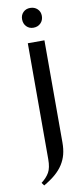

<svg xmlns="http://www.w3.org/2000/svg" viewBox="-94 -690 389 899"><g transform="rotate(-10 101.0 -241.0)"><path d="M73 -610Q73 -630 86 -643Q99 -656 119 -656Q140 -656 153.5 -643Q167 -630 167 -610Q167 -589 153.5 -575.5Q140 -562 119 -562Q99 -562 86 -575.5Q73 -589 73 -610ZM159 -9Q159 22 152.5 47Q146 72 132 94Q118 116 95.5 135.5Q73 155 40 174L30 160Q55 141 67.5 119Q80 97 80 56V-495H159Z"/></g></svg>

Font: Moniqa SemBd Narrow Heading
Style: Regular
Weight: 600
Width: 4
Designer: Rajesh Rajput
Foundry: Rajesh Rajput
Version: Version 1.000